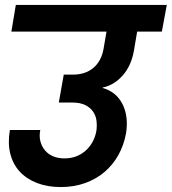

<svg xmlns="http://www.w3.org/2000/svg" viewBox="-20 -760 695 777"><path d="M44 -740H655L635 -632H535L522 -555Q511 -493 476 -454Q441 -415 396 -406L395 -404Q450 -389 475.5 -339Q501 -289 490 -220Q481 -172 459 -132.5Q437 -93 403 -64Q369 -35 324 -19Q279 -3 226 -3Q172 -3 129.5 -19.5Q87 -36 59.5 -66Q32 -96 21.5 -138.5Q11 -181 20 -234H143Q138 -209 143.5 -188Q149 -167 162 -151.5Q175 -136 195 -127.5Q215 -119 241 -119Q291 -119 326 -150Q361 -181 370 -230Q373 -251 370.5 -271.5Q368 -292 356.5 -308.5Q345 -325 324.5 -335Q304 -345 273 -345H218L238 -458H275Q325 -458 357.5 -485Q390 -512 399 -562L411 -632H26Z"/></svg>

Font: SVN-Poppins SemiBold
Style: Italic
Weight: 600
Italic angle: -10°
Designer: Ninad Kale (Devanagari), Jonny Pinhorn (Latin)
Foundry: Indian Type Foundry
Version: Version 3.002 2017; ttfautohint (v1.8.3)